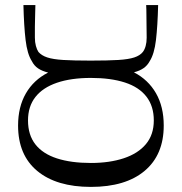

<svg xmlns="http://www.w3.org/2000/svg" viewBox="-20 -720 714 754"><path d="M72 -700H119Q119 -685 118 -662Q117 -639 117 -615Q117 -591 117 -572Q117 -554 121 -539.5Q125 -525 131 -516Q143 -502 165.5 -494.5Q188 -487 228.5 -484.5Q269 -482 336 -482Q404 -482 444.5 -484.5Q485 -487 507.5 -494.5Q530 -502 541 -516Q548 -525 552 -539.5Q556 -554 556 -572Q556 -591 555.5 -615Q555 -639 555 -662Q555 -685 554 -700H601Q599 -618 592.5 -563Q586 -508 568 -480Q559 -463 544 -452.5Q529 -442 506 -436Q562 -407 592.5 -354Q623 -301 623 -227Q623 -112 548 -49Q473 14 337 14Q202 14 126.5 -48.5Q51 -111 51 -227Q51 -300 81.5 -353Q112 -406 169 -435Q145 -441 129.5 -451.5Q114 -462 105 -480Q87 -508 80.5 -563Q74 -618 72 -700ZM90 -247Q90 -190 119 -153Q148 -116 203.5 -98Q259 -80 337 -80Q410 -80 466 -98.5Q522 -117 553 -154Q584 -191 584 -247Q584 -303 555 -340.5Q526 -378 470.5 -396Q415 -414 337 -414Q259 -414 203.5 -395Q148 -376 119 -339Q90 -302 90 -247Z"/></svg>

Font: Ojuju Medium
Style: Regular
Weight: 500
Designer: Chisaokwu Joboson, Mirko Velimirovic
Foundry: Udi Foundry
Version: Version 1.000